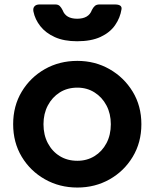

<svg xmlns="http://www.w3.org/2000/svg" viewBox="-20 -829 692 861"><path d="M327 12Q247 12 181.5 -25Q116 -62 77.5 -126Q39 -190 39 -272Q39 -354 77.5 -418Q116 -482 181 -519Q246 -556 327 -556Q406 -556 471 -519Q536 -482 575 -418Q614 -354 614 -272Q614 -190 575 -125.5Q536 -61 471 -24.5Q406 12 327 12ZM327 -108Q370 -108 404 -129Q438 -150 457.5 -187Q477 -224 477 -272Q477 -319 457.5 -356Q438 -393 404 -414.5Q370 -436 327 -436Q282 -436 248 -414.5Q214 -393 194.5 -356Q175 -319 175 -272Q175 -224 194.5 -187Q214 -150 248 -129Q282 -108 327 -108ZM326 -644Q267 -644 226 -662.5Q185 -681 161 -711.5Q137 -742 130 -777Q127 -792 134.5 -800.5Q142 -809 157 -809H228Q241 -809 248 -802Q255 -795 261 -783Q275 -745 326 -745Q378 -745 392 -784Q398 -796 405.5 -802.5Q413 -809 426 -809H495Q528 -809 525 -788Q519 -749 496 -716Q473 -683 431 -663.5Q389 -644 326 -644Z"/></svg>

Font: Pitagon Sans Text
Style: Bold
Weight: 700
Designer: Travis Tran
Foundry: Pitagon
Version: Version 1.001; ttfautohint (v1.8.4.7-5d5b);gftools[0.9.26]